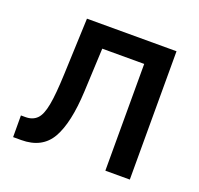

<svg xmlns="http://www.w3.org/2000/svg" viewBox="-101 -656 796 767"><g transform="rotate(20 297.0 -272.5)"><path d="M28.1 -92H47.6Q77.8 -92 95.9 -110.1Q104.8 -119 111.3 -134.6Q117.9 -150.2 122.3 -173.8Q126.8 -197.4 129.6 -229.8Q132.5 -262.1 134.2 -304L143.8 -545.5H524.5V0H420.5V-453.8H242.2L233.7 -268.5Q227.3 -133.2 189.6 -66.8Q151.6 0 62.5 0H28.4Z"/></g></svg>

Font: Inter P Medium
Style: Regular
Weight: 500
Designer: Rasmus Andersson
Foundry: rsms
Version: Version 3.018;git-588b23468